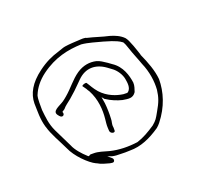

<svg xmlns="http://www.w3.org/2000/svg" viewBox="-145 -866 1064 1028"><g transform="rotate(30 387.5 -351.5)"><path d="M47 -317C42 -235 64 -179 106 -143C141 -116 172 -86 220 -65H221C264 -45 323 -36 376 -22C428 -6 513 -13 552 -31H553V-32C580 -41 595 -54 616 -68L625 -76C628 -78 630 -82 630 -85C630 -94 621 -100 612 -98L585 -93L608 -107C620 -116 629 -126 640 -139C652 -152 664 -166 675 -181C715 -228 732 -287 739 -357C739 -368 738 -377 736 -387C718 -475 674 -543 618 -590C576 -619 524 -637 467 -653V-654C444 -663 380 -690 354 -690C324 -688 296 -673 274 -658C242 -633 205 -612 171 -586H169C158 -577 151 -568 144 -558C129 -538 108 -511 95 -489C88 -477 84 -462 78 -448C61 -409 50 -369 47 -317ZM73 -314C79 -413 118 -483 164 -542C192 -570 231 -594 260 -615L297 -639C315 -649 331 -659 353 -664H357C365 -663 376 -659 394 -652C431 -637 464 -628 498 -615C556 -598 604 -567 637 -535C666 -504 679 -481 696 -434C710 -397 713 -390 713 -358V-357C708 -313 702 -277 687 -240C658 -194 623 -154 582 -124C556 -106 530 -91 513 -70L502 -57C501 -55 500 -52 500 -48V-46C496 -42 497 -43 488 -42C461 -38 416 -36 386 -46C351 -55 309 -65 273 -74C226 -86 192 -111 159 -133C140 -150 112 -169 97 -191V-192C80 -223 70 -266 73 -314ZM225 -407C220 -357 233 -312 233 -260C233 -249 233 -239 232 -229C228 -195 208 -152 247 -152H255C265 -152 272 -157 272 -165C272 -171 267 -177 258 -179L260 -197C256 -216 259 -237 259 -260C259 -294 257 -323 254 -353L252 -376C246 -444 284 -488 347 -504L372 -510C403 -519 440 -513 462 -500C481 -489 509 -473 509 -446C509 -441 504 -436 501 -433C497 -427 491 -422 481 -414C452 -391 404 -366 346 -371L327 -373C313 -375 303 -377 292 -378C289 -378 281 -365 281 -357V-352C285 -352 294 -351 305 -350H307C310 -349 322 -347 326 -347H327C391 -334 441 -296 474 -262C489 -247 496 -238 512 -226L524 -217C527 -215 530 -213 535 -213C545 -213 553 -220 553 -226C553 -230 550 -233 547 -235L536 -244C518 -254 515 -267 501 -278C483 -295 456 -317 432 -333L400 -352H419L421 -353C452 -362 482 -378 505 -395C529 -416 550 -431 540 -464C532 -477 523 -494 508 -505C473 -527 419 -552 361 -534L337 -528C311 -520 299 -518 279 -505C250 -483 230 -451 225 -407ZM498 -609V-610ZM739 -352Z"/></g></svg>

Font: Stray Cat
Style: LtExt
Weight: 300
Version: Version 1.0